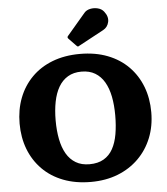

<svg xmlns="http://www.w3.org/2000/svg" viewBox="-66 -1096 1020 1173"><g transform="rotate(-5 444.0 -510.0)"><path d="M428 -819.5Q433 -814.5 436 -813.8Q439 -813 444.5 -817L598.5 -900Q626.5 -915 633.5 -947Q640.5 -979 615.5 -1011Q602 -1029 578 -1035Q554 -1041 530.8 -1036Q507.5 -1031 494.5 -1015.5L382.5 -884Q374 -875.5 382.5 -866.5ZM40.5 -375Q40.5 -289.5 68 -218Q95.5 -146.5 147.8 -93.5Q200 -40.5 275 -11.5Q350 17.5 444.5 17.5Q535.5 17.5 609.5 -11.5Q683.5 -40.5 737 -93.5Q790.5 -146.5 819.2 -218Q848 -289.5 848 -375Q848 -460.5 820.5 -532Q793 -603.5 740.8 -656.5Q688.5 -709.5 613.8 -738.5Q539 -767.5 444.5 -767.5Q350 -767.5 275 -738.5Q200 -709.5 147.8 -656.5Q95.5 -603.5 68 -532Q40.5 -460.5 40.5 -375ZM261.5 -375Q261.5 -438 271.8 -490Q282 -542 304 -579.8Q326 -617.5 360.8 -638.2Q395.5 -659 444.5 -659Q493.5 -659 528 -638.2Q562.5 -617.5 584.5 -579.8Q606.5 -542 616.8 -490Q627 -438 627 -375Q627 -312.5 618 -260.2Q609 -208 588.2 -170.2Q567.5 -132.5 532.2 -111.8Q497 -91 444.5 -91Q395.5 -91 360.8 -111.8Q326 -132.5 304 -170.2Q282 -208 271.8 -260.2Q261.5 -312.5 261.5 -375Z"/></g></svg>

Font: Besley ExtraBold
Style: Regular
Weight: 800
Designer: Owen Earl
Foundry: indestructible type*
Version: Version 2.001